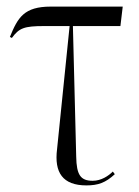

<svg xmlns="http://www.w3.org/2000/svg" viewBox="-20 -556 421 582"><path d="M242 6C277 6 300 -2 328 -28L322 -36C309 -23 287 -8 261 -8C224 -8 212 -26 211 -81L201 -477H345L352 -536H134C53 -536 34 -503 10 -444L16 -441C38 -471 53 -477 114 -477H191L153 -104C144 -33 170 6 242 6Z"/></svg>

Font: Noto Serif Display ExtraCondensed Light
Style: Regular
Weight: 300
Width: 2
Designer: Monotype Design Team
Foundry: Monotype Imaging Inc.
Version: Version 2.009